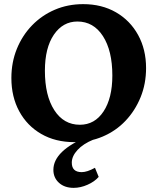

<svg xmlns="http://www.w3.org/2000/svg" viewBox="-20 -675 760 928"><path d="M339 12Q248 12 179.5 -27.5Q111 -67 73 -137Q35 -207 35 -298Q35 -374 61.5 -439Q88 -504 135 -552.5Q182 -601 245 -628Q308 -655 382 -655Q472 -655 540.5 -615.5Q609 -576 647.5 -506Q686 -436 686 -346Q686 -270 659.5 -205Q633 -140 586.5 -91Q540 -42 476.5 -15Q413 12 339 12ZM366 -72Q438 -72 480.5 -136.5Q523 -201 523 -310Q523 -430 477.5 -500.5Q432 -571 354 -571Q284 -571 240.5 -507.5Q197 -444 197 -333Q197 -213 242.5 -142.5Q288 -72 366 -72ZM336 233Q292 233 265 208.5Q238 184 238 146Q238 53 406 -16L431 0Q382 20 354.5 50Q327 80 327 111Q327 157 375 157Q401 157 439 136L457 180Q437 203 403 218Q369 233 336 233Z"/></svg>

Font: Petrona ExtraBold
Style: Regular
Weight: 800
Designer: Ringo R. Seeber
Foundry: Ringo R. Seeber
Version: Version 2.001; ttfautohint (v1.8.3)